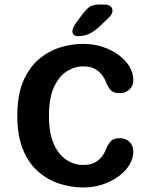

<svg xmlns="http://www.w3.org/2000/svg" viewBox="-20 -819 659 849"><path d="M347.5 10Q296.5 10 245 -6Q193.5 -22 150.8 -58.5Q108 -95 82.2 -156.2Q56.5 -217.5 56.5 -307Q56.5 -397.5 82.2 -458.5Q108 -519.5 150.8 -556.2Q193.5 -593 245 -609Q296.5 -625 347.5 -625Q393.5 -625 433.8 -611.8Q474 -598.5 504.8 -575.8Q535.5 -553 552.5 -524.5Q569.5 -496 569.5 -465.5Q569.5 -439 552.2 -423Q535 -407 511 -407Q482 -407 470.2 -419.8Q458.5 -432.5 451 -450Q445.5 -467 433.5 -484.2Q421.5 -501.5 401 -513.5Q380.5 -525.5 347.5 -525.5Q309.5 -525.5 274.8 -503.2Q240 -481 218.2 -433Q196.5 -385 196.5 -307Q196.5 -229.5 218.2 -181.5Q240 -133.5 274.8 -111.5Q309.5 -89.5 347.5 -89.5Q380.5 -89.5 401 -101.2Q421.5 -113 433.5 -130.5Q445.5 -148 451 -164.5Q458.5 -182 470.2 -195Q482 -208 511 -208Q535 -208 552.2 -191.8Q569.5 -175.5 569.5 -149.5Q569.5 -119 552.2 -90.2Q535 -61.5 504.2 -39Q473.5 -16.5 433.2 -3.2Q393 10 347.5 10ZM325.5 -659Q314 -659 307 -664.8Q300 -670.5 300 -680.5Q300 -695.5 317.5 -719.5L344.5 -755.5Q363.5 -781 378.2 -790Q393 -799 422 -799H443Q458.5 -799 468 -791.5Q477.5 -784 477.5 -772Q477.5 -755.5 458.5 -738.5L415 -697Q392 -676.5 370.5 -667.8Q349 -659 325.5 -659Z"/></svg>

Font: Sono ExtraLight Monospace SemiBold
Style: Regular
Weight: 600
Version: Version 2.112